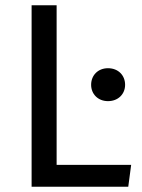

<svg xmlns="http://www.w3.org/2000/svg" viewBox="-20 -709 538 729"><path d="M100 -689V0H467L478 -83H195V-689ZM326 -387C326 -352 352 -325 390 -325C429 -325 455 -352 455 -387C455 -423 429 -450 390 -450C352 -450 326 -423 326 -387Z"/></svg>

Font: FiraGO Unicode
Style: Regular
Weight: 400
Designer: bBox Type
Foundry: bBox Type GmbH
Version: Version 1.001;PS 001.001;hotconv 1.0.88;makeotf.lib2.5.64775